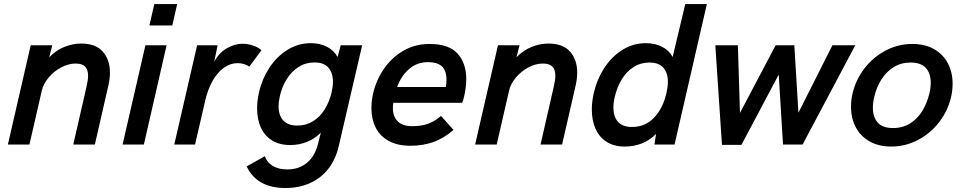

<svg xmlns="http://www.w3.org/2000/svg" viewBox="-20 -710 4725 943"><path d="M130.9 -487.8H236.8L221.7 -428.7Q255.4 -463.4 296.4 -479.7Q337.4 -496.1 377.9 -496.1Q450.2 -496.1 485.1 -456.3Q520 -416.5 520 -353Q520 -323.7 512.2 -289.6L445.8 0H339.8L405.3 -286.1Q412.6 -317.9 412.6 -338.4Q412.6 -367.2 398.4 -382.6Q384.3 -397.9 351.6 -397.9Q315.9 -397.9 280.3 -378.9Q244.6 -359.9 219 -329.3Q193.4 -298.8 185.5 -265.6L124.5 0H18.6Z M713.9 -585 737.8 -689.9H850.1L826.2 -585ZM582 0 694.3 -487.8H798.3L686.5 0Z M948.2 -487.8H1048.8L1032.2 -406.7Q1056.6 -452.1 1095.2 -473.6Q1133.8 -495.1 1170.9 -495.1Q1196.3 -495.1 1222.2 -486.6Q1248 -478 1264.2 -463.4L1204.6 -382.8Q1179.2 -399.9 1147 -399.9Q1111.8 -399.9 1080.3 -377.7Q1048.8 -355.5 1024.9 -314Q1001 -272.5 987.8 -215.8L938 0H835.9Z M1381.3 213.4Q1242.2 213.4 1191.4 107.4L1280.8 57.1Q1291 87.4 1319.3 104.7Q1347.7 122.1 1391.6 122.1Q1448.7 122.1 1488.3 88.9Q1527.8 55.7 1542 -4.4L1555.7 -58.6Q1525.4 -27.8 1486.6 -12.7Q1447.8 2.4 1405.8 2.4Q1352.1 2.4 1315.4 -20.8Q1278.8 -43.9 1260.7 -84.7Q1242.7 -125.5 1242.7 -177.7Q1242.7 -215.3 1252.4 -257.3Q1267.1 -322.3 1303 -377.2Q1338.9 -432.1 1391.6 -465.1Q1444.3 -498 1507.3 -498Q1551.3 -498 1585.9 -480.2Q1620.6 -462.4 1638.2 -429.7L1653.3 -487.8H1758.8L1644.5 4.4Q1629.9 70.3 1594 117.2Q1558.1 164.1 1503.9 188.7Q1449.7 213.4 1381.3 213.4ZM1608.9 -257.3Q1615.2 -286.1 1615.2 -308.6Q1615.2 -352.1 1593 -377.7Q1570.8 -403.3 1524.4 -403.3Q1481 -403.3 1446 -380.9Q1411.1 -358.4 1387.9 -320.8Q1364.7 -283.2 1354.5 -237.8Q1348.1 -209.5 1348.1 -188Q1348.1 -144.5 1370.8 -118.9Q1393.6 -93.3 1440.4 -93.3Q1483.9 -93.3 1518.3 -115Q1552.7 -136.7 1575.4 -173.8Q1598.1 -210.9 1608.9 -257.3Z M1804.2 -178.7Q1804.2 -215.8 1812.5 -251Q1827.1 -314.9 1864.7 -370.6Q1902.3 -426.3 1960.2 -460.2Q2018.1 -494.1 2089.4 -494.1Q2184.6 -494.1 2227.3 -446.8Q2270 -399.4 2270 -321.3Q2270 -279.3 2258.3 -231Q2254.4 -216.3 2250 -205.1H1911.6Q1909.7 -192.9 1909.7 -178.7Q1909.7 -137.2 1933.6 -113.8Q1957.5 -90.3 2004.9 -90.3Q2048.8 -90.3 2081.5 -101.8Q2114.3 -113.3 2146 -140.6L2207.5 -71.8Q2157.7 -29.3 2106.7 -11.7Q2055.7 5.9 1995.6 5.9Q1931.6 5.9 1888.7 -18.1Q1845.7 -42 1825 -83.5Q1804.2 -125 1804.2 -178.7ZM2169.9 -282.7Q2172.9 -302.7 2172.9 -318.4Q2172.9 -362.3 2150.9 -383.5Q2128.9 -404.8 2081.5 -404.8Q2027.8 -404.8 1988.8 -370.6Q1949.7 -336.4 1930.7 -282.7Z M2425.8 -487.8H2531.7L2516.6 -428.7Q2550.3 -463.4 2591.3 -479.7Q2632.3 -496.1 2672.9 -496.1Q2745.1 -496.1 2780 -456.3Q2814.9 -416.5 2814.9 -353Q2814.9 -323.7 2807.1 -289.6L2740.7 0H2634.8L2700.2 -286.1Q2707.5 -317.9 2707.5 -338.4Q2707.5 -367.2 2693.4 -382.6Q2679.2 -397.9 2646.5 -397.9Q2610.8 -397.9 2575.2 -378.9Q2539.6 -359.9 2513.9 -329.3Q2488.3 -298.8 2480.5 -265.6L2419.4 0H2313.5Z M3451.7 -689.9 3293 0H3194.3L3202.1 -52.2Q3170.9 -20.5 3131.8 -5.4Q3092.8 9.8 3048.8 9.8Q2995.6 9.8 2959.2 -13.4Q2922.9 -36.6 2904.8 -77.9Q2886.7 -119.1 2886.7 -172.4Q2886.7 -210.4 2896.5 -253.9Q2912.1 -320.8 2948.2 -376.5Q2984.4 -432.1 3037.1 -465.1Q3089.8 -498 3151.9 -498Q3197.3 -498 3231.9 -480.2Q3266.6 -462.4 3283.7 -430.2L3345.7 -689.9ZM3260.3 -308.1Q3260.3 -352.1 3238 -377.4Q3215.8 -402.8 3169.4 -402.8Q3126 -402.8 3091.3 -380.4Q3056.6 -357.9 3033.4 -319.8Q3010.3 -281.7 2999.5 -234.4Q2992.7 -205.6 2992.7 -181.2Q2992.7 -137.2 3015.1 -111.8Q3037.6 -86.4 3084 -86.4Q3149.4 -86.4 3193.1 -132.8Q3236.8 -179.2 3253.4 -253.9Q3260.3 -283.7 3260.3 -308.1Z M3525.9 1.5 3493.2 -487.8H3604L3614.3 -155.3L3789.6 -487.8H3881.3L3901.4 -156.2L4068.4 -487.8H4180.7L3921.9 0H3825.7L3804.7 -343.8L3621.6 1.5Z M4159.7 -185.5Q4159.7 -218.8 4167.5 -252Q4183.1 -318.4 4225.6 -373.8Q4268.1 -429.2 4329.6 -461.7Q4391.1 -494.1 4460.9 -494.1Q4522.5 -494.1 4567.1 -469Q4611.8 -443.8 4635.3 -399.4Q4658.7 -355 4658.7 -298.8Q4658.7 -265.6 4650.9 -232.4Q4635.3 -165.5 4592.8 -110.4Q4550.3 -55.2 4488.8 -22.7Q4427.2 9.8 4357.4 9.8Q4295.9 9.8 4251.2 -15.4Q4206.5 -40.5 4183.1 -85Q4159.7 -129.4 4159.7 -185.5ZM4544.9 -252Q4551.3 -277.8 4551.3 -304.2Q4551.3 -349.6 4527.3 -376.2Q4503.4 -402.8 4452.1 -402.8Q4405.3 -402.8 4368.7 -379.9Q4332 -356.9 4308.1 -318.4Q4284.2 -279.8 4273.4 -232.4Q4267.1 -206.5 4267.1 -180.2Q4267.1 -134.8 4291 -107.9Q4314.9 -81.1 4366.2 -81.1Q4413.6 -81.1 4450.2 -104Q4486.8 -127 4510.3 -165.8Q4533.7 -204.6 4544.9 -252Z"/></svg>

Font: Acari Sans SemiBold
Style: Italic
Weight: 600
Italic angle: -13°
Designer: Alfredo Marco Pradil and Stefan Peev
Foundry: Hanken Design Co.
Version: Version 1.045;January 11, 2019;FontCreator 11.5.0.2425 64-bi